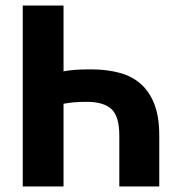

<svg xmlns="http://www.w3.org/2000/svg" viewBox="-20 -672 640 692"><path d="M62 0V-652H209V-415Q232 -419 253.5 -420.5Q275 -422 308 -422Q365 -422 411 -409.5Q457 -397 488.5 -368.5Q520 -340 537 -295Q554 -250 554 -184V0H410V-184Q410 -252 382 -278.5Q354 -305 292 -305Q263 -305 244 -303Q225 -301 209 -298V0Z"/></svg>

Font: Source Code Pro
Style: Bold
Weight: 700
Monospace: yes
Designer: Paul D. Hunt, Teo Tuominen
Foundry: Adobe Systems Incorporated
Version: Version 2.030;PS 1.000;hotconv 16.6.51;makeotf.lib2.5.65220